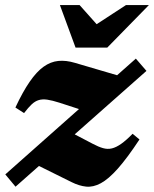

<svg xmlns="http://www.w3.org/2000/svg" viewBox="-28 -710 595 742"><path d="M-7.5 -36 497 -483.5 538 -436 32 11.5ZM65 -273 31.5 -294.5Q60 -355.5 86.8 -394.2Q113.5 -433 140.5 -452.2Q167.5 -471.5 197.2 -474.5Q227 -477.5 262 -467L452.5 -411L320.5 -274.5L202 -313Q174 -322 155 -324.8Q136 -327.5 121.8 -323.2Q107.5 -319 94.5 -306.8Q81.5 -294.5 65 -273ZM249 -6 85.5 -87 223 -210.5 330 -154.5Q352.5 -142.5 370.2 -137.5Q388 -132.5 404.5 -136.5Q421 -140.5 440.2 -154Q459.5 -167.5 484.5 -193L511 -171Q463.5 -99 427.2 -58.2Q391 -17.5 361.5 -1.8Q332 14 305 11.2Q278 8.5 249 -6ZM547.5 -690.5 386.5 -526H264L203.5 -690.5H279.5L365.5 -594H311L459 -690.5Z"/></svg>

Font: Newsreader ExtraBold
Style: Italic
Weight: 800
Italic angle: -17°
Designer: Hugues Gentile
Foundry: Production Type
Version: Version 1.003